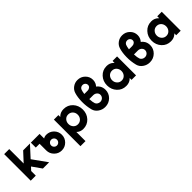

<svg xmlns="http://www.w3.org/2000/svg" viewBox="245 -2045 3578 3578"><g transform="rotate(-45 2034.0 -256.0)"><path d="M58 0H191.3V-121.7L248.3 -183.7L378.3 0H543.3L339.7 -284.3L537.3 -500H358L191.3 -319.7V-700H58Z M867.7 -271.3Q899.4 -271.3 921.9 -248.9Q944.3 -226.4 944.3 -194.7Q944.3 -162.9 921.9 -140.5Q899.4 -118 867.7 -118Q835.9 -118 813.5 -140.5Q791 -162.9 791 -194.7Q791 -226.4 813.5 -248.9Q835.9 -271.3 867.7 -271.3ZM867.7 -401.3Q825.3 -401.3 791 -379.7V-500H561V-370H661V-194.7Q661 -109.3 722 -48.7Q781.9 12 867.6 12Q953.3 12 1014 -48.7Q1074.3 -109.3 1074.3 -194.7Q1074.3 -280.4 1014 -341.3Q953.3 -401.3 867.7 -401.3Z M1286.7 -500V-449.7Q1290 -453.7 1293.7 -457.3Q1297.3 -461 1300.7 -464Q1353 -512 1434.7 -512Q1541.7 -512 1612.7 -436Q1683 -360 1683 -250Q1683 -140.3 1612.7 -64Q1541.7 12 1434.7 12Q1362.3 12 1313.3 -30Q1310 -33 1307 -36Q1304 -39 1301.3 -41.7V200H1168V-500ZM1423.3 -120Q1477 -120 1512.7 -158Q1547.7 -195.7 1547.7 -250Q1547.7 -304.7 1512.7 -342.7Q1477 -380 1423.3 -380Q1370 -380 1336 -342.7Q1301.3 -304.7 1301.3 -250Q1301.3 -195.7 1336 -158Q1370 -120 1423.3 -120Z M1999.3 -712Q1930 -712 1875.3 -672.3Q1819.7 -632.3 1800.7 -568.7Q1773.7 -482 1772 -367Q1771 -308.7 1777.7 -252.5Q1784.3 -196.3 1798 -141.7Q1816 -72.7 1876.7 -30.7Q1937.3 12 2012.7 12Q2109 12 2175.7 -53.3Q2242.3 -119.3 2242.3 -212.3Q2242.3 -270.3 2215.7 -317.3Q2194.3 -353.3 2159.3 -379.7Q2170 -391.3 2178.5 -404Q2187 -416.7 2193.3 -431Q2201 -449.3 2205 -468.3Q2209 -487.3 2209 -507.7Q2209 -592.7 2148 -652.3Q2087.7 -712 1999.3 -712ZM1999.3 -578.7Q2032.3 -578.7 2054 -557.7Q2075.7 -536.7 2075.7 -506.3Q2075.7 -476.7 2052 -457Q2027.7 -436.7 1994 -436.7H1906Q1910 -466 1916 -491.8Q1922 -517.7 1928.3 -532.7Q1932.7 -542.7 1939.2 -550.8Q1945.7 -559 1955.3 -565.7Q1975 -578.7 1999.3 -578.7ZM1905 -303.3H2007.3Q2049.7 -303.3 2079 -277.3Q2109 -251.3 2109 -213.7Q2109 -175.3 2081.7 -148Q2053.7 -121.3 2012.7 -121.3Q1983 -121.3 1958.3 -137.3Q1946.3 -144.7 1937.7 -154.8Q1929 -165 1924 -177.3Q1908 -219.7 1905 -303.3Z M2714.7 -500V-446.3Q2710.7 -450.3 2707.2 -454.7Q2703.7 -459 2699.3 -462.7Q2646.3 -512 2566.7 -512Q2459.7 -512 2389.3 -436Q2318.3 -360 2318.3 -250Q2318.3 -140.3 2389.3 -64Q2459.7 12 2566.7 12Q2649.7 12 2702 -36.7Q2705.7 -39.7 2708.5 -43.3Q2711.3 -47 2714.7 -50.3V0H2833.3V-500ZM2578 -380Q2631 -380 2665.7 -342.7Q2682.3 -323.7 2691.2 -300.8Q2700 -278 2700 -250Q2700 -223 2691.2 -199.7Q2682.3 -176.3 2665.7 -158Q2631 -120 2578 -120Q2524.3 -120 2489.3 -158Q2453.7 -195.7 2453.7 -250Q2453.7 -304.7 2489.3 -342.7Q2524.3 -380 2578 -380Z M3176.3 -712Q3107 -712 3052.3 -672.3Q2996.7 -632.3 2977.7 -568.7Q2950.7 -482 2949 -367Q2948 -308.7 2954.7 -252.5Q2961.3 -196.3 2975 -141.7Q2993 -72.7 3053.7 -30.7Q3114.3 12 3189.7 12Q3286 12 3352.7 -53.3Q3419.3 -119.3 3419.3 -212.3Q3419.3 -270.3 3392.7 -317.3Q3371.3 -353.3 3336.3 -379.7Q3347 -391.3 3355.5 -404Q3364 -416.7 3370.3 -431Q3378 -449.3 3382 -468.3Q3386 -487.3 3386 -507.7Q3386 -592.7 3325 -652.3Q3264.7 -712 3176.3 -712ZM3176.3 -578.7Q3209.3 -578.7 3231 -557.7Q3252.7 -536.7 3252.7 -506.3Q3252.7 -476.7 3229 -457Q3204.7 -436.7 3171 -436.7H3083Q3087 -466 3093 -491.8Q3099 -517.7 3105.3 -532.7Q3109.7 -542.7 3116.2 -550.8Q3122.7 -559 3132.3 -565.7Q3152 -578.7 3176.3 -578.7ZM3082 -303.3H3184.3Q3226.7 -303.3 3256 -277.3Q3286 -251.3 3286 -213.7Q3286 -175.3 3258.7 -148Q3230.7 -121.3 3189.7 -121.3Q3160 -121.3 3135.3 -137.3Q3123.3 -144.7 3114.7 -154.8Q3106 -165 3101 -177.3Q3085 -219.7 3082 -303.3Z M3891.7 -500V-446.3Q3887.7 -450.3 3884.2 -454.7Q3880.7 -459 3876.3 -462.7Q3823.3 -512 3743.7 -512Q3636.7 -512 3566.3 -436Q3495.3 -360 3495.3 -250Q3495.3 -140.3 3566.3 -64Q3636.7 12 3743.7 12Q3826.7 12 3879 -36.7Q3882.7 -39.7 3885.5 -43.3Q3888.3 -47 3891.7 -50.3V0H4010.3V-500ZM3755 -380Q3808 -380 3842.7 -342.7Q3859.3 -323.7 3868.2 -300.8Q3877 -278 3877 -250Q3877 -223 3868.2 -199.7Q3859.3 -176.3 3842.7 -158Q3808 -120 3755 -120Q3701.3 -120 3666.3 -158Q3630.7 -195.7 3630.7 -250Q3630.7 -304.7 3666.3 -342.7Q3701.3 -380 3755 -380Z"/></g></svg>

Font: Unageo Variable
Style: Regular
Weight: 300
Designer: Richard Sepsi
Foundry: Richard Sepsi
Version: Version 2.200